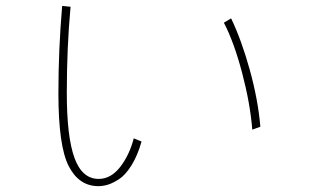

<svg xmlns="http://www.w3.org/2000/svg" viewBox="-20 -641 1040 647"><path d="M176.8 -326.2Q176.8 -474.6 189.5 -621.1L217.8 -618.2Q205.1 -481.4 205.1 -328.1Q205.1 -179.7 231 -108.9Q256.8 -38.1 312.5 -38.1Q353.5 -38.1 384.8 -78.1Q416 -118.2 430.7 -174.8L457 -164.1Q443.4 -116.2 422.9 -83.5Q402.3 -50.8 380.9 -37.1Q359.4 -23.4 343.3 -18.6Q327.1 -13.7 311.5 -13.7Q246.1 -13.7 211.4 -81.5Q176.8 -149.4 176.8 -326.2ZM734.4 -564.5 758.8 -579.1Q793.9 -505.9 821.8 -405.3Q849.6 -304.7 857.4 -213.9L830.1 -204.1Q823.2 -292 795.9 -395.5Q768.6 -499 734.4 -564.5Z"/></svg>

Font: Gothic A1 Thin
Style: Regular
Weight: 250
Designer: HanYang I&C Co.,Ltd.
Foundry: HanYang I&C Co.,Ltd.
Version: Version 2.50